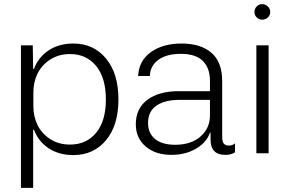

<svg xmlns="http://www.w3.org/2000/svg" viewBox="-20 -740 1396 927"><path d="M81.1 167V-521H138.2L140.1 -407.2H144Q164.6 -463.4 214.6 -496.6Q264.6 -529.8 334 -529.8Q432.1 -529.8 491.9 -457.5Q551.8 -385.3 551.8 -259.8Q551.8 -134.8 491.9 -63Q432.1 8.8 334 8.8Q264.6 8.8 214.6 -24.4Q164.6 -57.6 144 -113.8H140.1V167ZM141.1 -227.1Q141.1 -178.2 161.1 -136.7Q181.2 -95.2 222.2 -68.6Q263.2 -42 317.9 -42Q397.5 -42 444.3 -99.1Q491.2 -156.2 491.2 -259.8Q491.2 -363.8 444.3 -421.4Q397.5 -479 317.9 -479Q263.2 -479 222.2 -452.4Q181.2 -425.8 161.1 -384.3Q141.1 -342.8 141.1 -293.9Z M807.6 7.8Q730.5 7.8 683.1 -33Q635.7 -73.7 635.7 -140.1Q635.7 -216.3 691.4 -258.1Q747.1 -299.8 842.8 -299.8H993.7V-350.1Q993.7 -411.1 959.5 -445.6Q925.3 -480 853.5 -480Q783.2 -480 744.1 -450.9Q705.1 -421.9 703.6 -373H647Q650.4 -446.3 708 -488Q765.6 -529.8 856.9 -529.8Q949.2 -529.8 1001 -485.1Q1052.7 -440.4 1052.7 -349.1V-81.1Q1052.7 -56.6 1060.5 -46.9Q1068.4 -37.1 1085 -37.1Q1102.5 -37.1 1114.7 -47.9V-4.9Q1097.2 7.8 1067.9 7.8Q996.6 7.8 996.6 -65.9V-99.1H993.7Q976.6 -50.8 925.3 -21.5Q874 7.8 807.6 7.8ZM694.8 -146Q694.8 -96.7 728.8 -68.8Q762.7 -41 825.7 -41Q902.3 -41 948 -80.8Q993.7 -120.6 993.7 -183.1V-257.8H847.7Q774.9 -257.8 734.9 -229.7Q694.8 -201.7 694.8 -146Z M1217.8 0V-521H1276.9V0ZM1245.6 -720.2Q1261.2 -720.2 1272.9 -709Q1284.7 -697.8 1284.7 -682.1Q1284.7 -666.5 1273.2 -655.8Q1261.7 -645 1245.6 -645Q1230.5 -645 1219.5 -655.8Q1208.5 -666.5 1208.5 -682.1Q1208.5 -697.8 1219.5 -709Q1230.5 -720.2 1245.6 -720.2Z"/></svg>

Font: Lumene Sans Light
Style: Regular
Weight: 300
Designer: Deni Anggara
Version: Version 1.003;Glyphs 3.1.2 (3151)